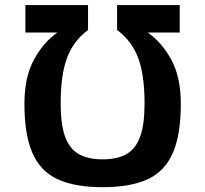

<svg xmlns="http://www.w3.org/2000/svg" viewBox="-20 -741 824 771"><path d="M392.1 10.7Q281.2 10.7 211.9 -21Q142.6 -52.7 110.4 -126.2Q78.1 -199.7 78.1 -324.7Q78.1 -429.7 115.5 -499.8Q152.8 -569.8 210.4 -610.4H82V-720.7H333.5V-620.6Q275.4 -577.6 249.5 -509.3Q223.6 -440.9 223.6 -325.7Q223.6 -240.2 241.7 -191.4Q259.8 -142.6 297.1 -121.8Q334.5 -101.1 392.1 -101.1Q449.7 -101.1 487.1 -121.8Q524.4 -142.6 542.5 -191.4Q560.5 -240.2 560.5 -325.7Q560.5 -440.9 534.4 -509.3Q508.3 -577.6 450.2 -620.6V-720.7H701.7V-610.4H573.2Q631.3 -569.8 668.7 -499.8Q706.1 -429.7 706.1 -324.7Q706.1 -199.7 673.8 -126.2Q641.6 -52.7 572.5 -21Q503.4 10.7 392.1 10.7Z"/></svg>

Font: Monda
Style: Bold
Weight: 700
Designer: Vernon Adams
Foundry: Vernon Adams
Version: Version 2.100; ttfautohint (v1.8.3)